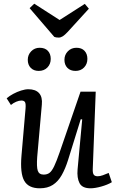

<svg xmlns="http://www.w3.org/2000/svg" viewBox="-20 -1003 633 1037"><path d="M16 -472Q31 -485 51.5 -496Q72 -507 94 -514Q116 -521 133 -521Q172 -521 191 -500Q210 -479 206 -438L181 -156Q177 -102 184 -81Q191 -60 216 -60Q235 -60 247.5 -69.5Q260 -79 272.5 -105Q285 -131 302 -180L415 -508H497L481 -91Q480 -69 486 -60Q492 -51 508 -51Q520 -51 535.5 -56.5Q551 -62 567 -69L584 -19Q573 -12 558 -6Q543 0 527 4.5Q511 9 496 11.5Q481 14 469 14Q424 14 409.5 -14Q395 -42 399 -88L424 -358L416 -359L348 -140Q333 -92 313.5 -57.5Q294 -23 265.5 -4.5Q237 14 195 14Q134 14 111 -26.5Q88 -67 96 -162L118 -417Q120 -443 115 -451.5Q110 -460 95 -460Q83 -460 67.5 -453.5Q52 -447 39 -436ZM130 -680Q130 -707 148.5 -726Q167 -745 194 -745Q223 -745 238.5 -728.5Q254 -712 254 -685Q254 -657 236 -638.5Q218 -620 189 -620Q162 -620 146 -636.5Q130 -653 130 -680ZM328 -680Q328 -707 346.5 -726Q365 -745 393 -745Q421 -745 436.5 -728.5Q452 -712 452 -685Q452 -657 434 -638.5Q416 -620 388 -620Q360 -620 344 -636.5Q328 -653 328 -680ZM140 -959 165 -983 302 -895 438 -982 460 -956 345 -830Q330 -814 319 -807Q308 -800 297 -800Q288 -800 283 -801Q278 -802 273 -804Z"/></svg>

Font: Literata
Style: Italic
Weight: 400
Italic angle: -2°
Designer: Latin by Veronika Burian and Jose Scaglione. Greek by Irene Vlachou. Cyrillic by Vera Evstafieva
Foundry: TypeTogether
Version: Version 3.103;gftools[0.9.29]